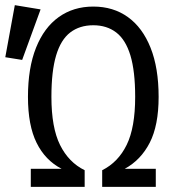

<svg xmlns="http://www.w3.org/2000/svg" viewBox="-62 -725 682 745"><path d="M300 -627Q247 -627 210.5 -599Q174 -571 155.8 -510Q137.5 -449 137.5 -349Q137.5 -230 171 -162.5Q204.5 -95 266.5 -64.5V0H57.5V-70H177Q113.5 -103 80 -170.8Q46.5 -238.5 46.5 -349Q46.5 -461.5 77.8 -539.8Q109 -618 166 -658.8Q223 -699.5 300 -699.5Q377.5 -699.5 434.2 -658.8Q491 -618 522.2 -539.8Q553.5 -461.5 553.5 -349Q553.5 -238.5 519 -171.2Q484.5 -104 422 -70H542.5V0H334.5V-64.5Q396.5 -95.5 429.5 -162.8Q462.5 -230 462.5 -349Q462.5 -449 444 -510Q425.5 -571 389 -599Q352.5 -627 300 -627ZM-4.5 -705 95.5 -688.5 24 -492.5 -41.5 -503Z"/></svg>

Font: Fira Code Light
Style: Regular
Weight: 400
Monospace: yes
Version: Version 5.002